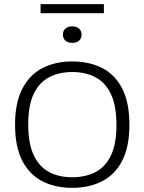

<svg xmlns="http://www.w3.org/2000/svg" viewBox="-20 -898 696 925"><path d="M328 7Q245.5 7 183.5 -25Q121.5 -57 87 -124.2Q52.5 -191.5 52.5 -297Q52.5 -403 87.5 -470.5Q122.5 -538 184.5 -570Q246.5 -602 328 -602Q410.5 -602 472.8 -570Q535 -538 569.2 -470.5Q603.5 -403 603.5 -297Q603.5 -191.5 569 -124.2Q534.5 -57 472.2 -25Q410 7 328 7ZM328 -44Q392 -44 440 -69Q488 -94 514.5 -149.2Q541 -204.5 541 -295.5Q541 -388.5 514.5 -444.5Q488 -500.5 440 -525.8Q392 -551 328 -551Q264.5 -551 216.8 -526Q169 -501 142.5 -445.8Q116 -390.5 116 -299.5Q116 -206.5 142.5 -150.2Q169 -94 216.8 -69Q264.5 -44 328 -44ZM328 -691.5Q307 -691.5 295 -702.2Q283 -713 283 -731Q283 -749 295 -760Q307 -771 328 -771Q349 -771 361 -760Q373 -749 373 -731Q373 -713 361 -702.2Q349 -691.5 328 -691.5ZM175.5 -834.5V-878H480.5V-834.5Z"/></svg>

Font: Encode Sans SC SemiExpanded Light
Style: Regular
Weight: 300
Width: 6
Designer: Multiple Designers
Foundry: Impallari Type
Version: Version 3.002